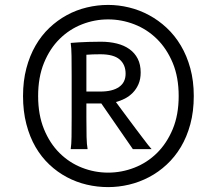

<svg xmlns="http://www.w3.org/2000/svg" viewBox="-20 -745 829 777"><path d="M329.6 -374.5H385.7Q435.5 -374.5 461.9 -393.1Q488.3 -411.6 488.3 -446.8Q488.3 -483.4 464.1 -504.4Q439.9 -525.4 385.7 -525.4Q369.6 -525.4 356 -524.9Q342.3 -524.4 329.6 -523.4ZM329.6 -267.6Q329.6 -221.7 330.3 -190.9Q331.1 -160.2 334.5 -141.6H266.1Q269 -160.2 269.5 -190.9Q270 -221.7 270 -267.6V-438.5Q270 -484.4 269.5 -518.6Q269 -552.7 266.1 -571.3Q280.8 -572.3 299.8 -573.7Q315.9 -574.7 338.1 -575.4Q360.4 -576.2 388.2 -576.2Q423.3 -576.2 452.9 -568.8Q482.4 -561.5 503.9 -546.1Q525.4 -530.8 537.4 -507.3Q549.3 -483.9 549.3 -451.7Q549.3 -424.8 540.5 -404.5Q531.7 -384.3 517.3 -369.6Q502.9 -355 485.1 -345.9Q467.3 -336.9 449.2 -332Q457.5 -320.8 470.2 -303.5Q482.9 -286.1 497.6 -266.6Q512.2 -247.1 527.3 -226.8Q542.5 -206.5 555.7 -189.2Q568.8 -171.9 578.9 -158.9Q588.9 -146 593.3 -141.6H517.6L390.1 -326.2H329.6ZM417.5 -666.5Q362.8 -666.5 311.8 -646.5Q260.7 -626.5 221.2 -587.4Q181.6 -548.3 158 -490.5Q134.3 -432.6 134.3 -356.4Q134.3 -280.3 158 -222.4Q181.6 -164.6 221.2 -125.5Q260.7 -86.4 311.8 -66.4Q362.8 -46.4 417.5 -46.4Q472.2 -46.4 523.7 -66.4Q575.2 -86.4 615 -125.5Q654.8 -164.6 679 -222.4Q703.1 -280.3 703.1 -356.4Q703.1 -432.6 679 -490.5Q654.8 -548.3 615 -587.4Q575.2 -626.5 523.7 -646.5Q472.2 -666.5 417.5 -666.5ZM417.5 -725.1Q460 -725.1 502.2 -714.8Q544.4 -704.6 583 -683.8Q621.6 -663.1 654.5 -632.3Q687.5 -601.6 711.9 -560.5Q736.3 -519.5 750.2 -468.5Q764.2 -417.5 764.2 -356.4Q764.2 -293.9 750.2 -242.4Q736.3 -190.9 711.9 -150.1Q687.5 -109.4 654.5 -78.9Q621.6 -48.3 583 -28.1Q544.4 -7.8 502.2 2.2Q460 12.2 417.5 12.2Q373.5 12.2 331.1 2.2Q288.6 -7.8 250.5 -28.1Q212.4 -48.3 179.9 -78.9Q147.5 -109.4 123.8 -150.1Q100.1 -190.9 86.7 -242.7Q73.2 -294.4 73.2 -356.4Q73.2 -417.5 86.7 -468.5Q100.1 -519.5 123.8 -560.5Q147.5 -601.6 179.9 -632.3Q212.4 -663.1 250.5 -683.8Q288.6 -704.6 331.3 -714.8Q374 -725.1 417.5 -725.1Z"/></svg>

Font: Andika Basic
Style: Regular
Weight: 400
Designer: Annie Olsen & Victor Gaultney
Foundry: SIL International
Version: Version 1.000